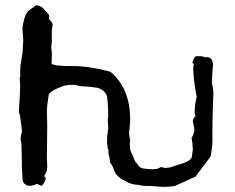

<svg xmlns="http://www.w3.org/2000/svg" viewBox="-20 -735 921 754"><path d="M623 -1Q614.3 -1 606.9 -2Q576.7 -4.9 552.7 -4.9Q538.6 -4.9 523.4 -8.8Q490.7 -10.3 467.3 -27.3H466.3Q462.4 -27.3 456.5 -32.2Q439.5 -44.9 434.1 -54Q428.7 -63 425.8 -72.3Q421.9 -84.5 412.1 -97.7Q412.1 -109.4 405.8 -132.8Q405.8 -140.1 406.2 -147L403.3 -150.4L400.4 -175.8Q400.4 -206.1 405.3 -230Q404.3 -235.8 403.3 -272H405.3L404.8 -275.4Q404.8 -329.6 399.9 -358.4Q388.7 -385.3 357.4 -391.1Q345.7 -393.6 292.5 -397Q277.8 -401.9 264.6 -401.9Q248 -401.9 232.9 -398.9L203.1 -387.2Q173.8 -374 170.9 -359.9Q164.1 -318.8 164.1 -295.9Q165 -270 165.5 -243.7L164.1 -109.9Q165.5 -94.7 165.5 -79.1Q165.5 -61.5 156.2 -49.3Q154.3 -46.4 154.3 -41L159.7 -36.6Q159.2 -22.5 144 -4.9L124 -13.2Q111.3 -5.4 97.2 -5.4L89.8 -5.9Q68.4 -12.7 68.4 -33.2L67.9 -46.4Q65.9 -72.8 65.9 -87.4Q65.9 -115.7 64 -173.8Q61 -182.1 61 -191.4Q61 -203.1 66.4 -216.8Q65.4 -234.4 58.1 -284.2Q54.2 -294.4 54.2 -295.4Q59.1 -373.5 59.1 -396.5Q59.1 -414.6 57.1 -429.7Q59.1 -432.1 59.6 -434.6Q59.1 -441.4 59.1 -448.7Q59.1 -464.4 61 -482.4L68.8 -530.3L71.3 -578.1L67.9 -626.5Q75.2 -670.9 86.4 -686.5Q92.3 -694.8 123.5 -714.8Q146.5 -710 155.3 -695.8Q156.7 -693.4 167 -683.1Q173.3 -676.8 173.3 -670.4Q173.3 -668.9 172.9 -667.5Q172.4 -666 172.4 -665Q172.4 -659.7 177.7 -653.8Q186.5 -646 186.5 -635.3Q186.5 -629.4 184.1 -623.5Q183.1 -611.3 183.1 -597.2L183.6 -574.2L181.2 -549.8L183.6 -524.9Q182.6 -504.4 182.6 -483.4L192.9 -480.5Q208.5 -475.6 264.6 -475.6Q329.1 -475.6 410.6 -454.1L416.5 -450.7Q491.2 -385.3 491.2 -266.6Q491.2 -256.8 486.8 -210L491.2 -184.6Q489.7 -177.7 489.7 -168.5Q489.7 -158.2 491.7 -145Q502 -123 511.2 -100.1L519 -92.3L522.9 -85Q532.2 -72.3 552.7 -72.3Q567.9 -70.3 579.1 -70.3Q594.7 -70.3 602.5 -74.2L611.3 -79.1L629.4 -75.2Q649.9 -77.1 656.7 -80.3Q663.6 -83.5 699.7 -94.2Q724.6 -102.1 732.9 -116.2L737.3 -147.9Q736.3 -173.8 732.4 -193.4Q743.2 -210.4 743.2 -226.6Q743.2 -231.9 740.2 -243.9Q737.3 -255.9 737.3 -258.8Q737.3 -269.5 747.6 -278.3L744.6 -292.5Q744.6 -323.2 752.4 -355.5Q742.7 -401.9 739.7 -446.8Q738.8 -452.6 738.8 -457.5Q738.8 -477.1 741.2 -483.9Q735.8 -485.8 735.8 -490.2Q735.8 -492.2 736.8 -494.1Q744.6 -514.6 751.5 -514.6Q773.9 -514.6 782.2 -512.2L778.8 -510.7Q784.7 -510.3 796.4 -510.3Q802.7 -509.8 807.1 -505.9Q816.4 -497.1 816.4 -480.5Q814 -459 812 -407.7Q817.9 -387.7 817.9 -369.6Q817.9 -367.7 815.9 -313Q814 -258.3 814 -203.1Q814.5 -196.3 814.5 -188Q814.5 -160.6 807.1 -120.6L748.5 -42Q701.2 -19.5 666 -4.4Q641.1 -1 623 -1Z"/></svg>

Font: Kurland
Style: Regular
Weight: 400
Designer: GGBot
Version: 0.22